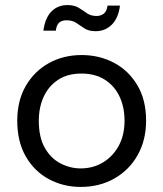

<svg xmlns="http://www.w3.org/2000/svg" viewBox="-20 -725 644 757"><path d="M298 12Q230 12 173 -18.5Q116 -49 82 -107.5Q48 -166 48 -249Q48 -328 81.5 -386Q115 -444 172.5 -476Q230 -508 302 -508Q371 -508 428.5 -478Q486 -448 521 -390Q556 -332 556 -249Q556 -173 523 -114Q490 -55 431.5 -21.5Q373 12 298 12ZM298 -61Q347 -61 386 -84.5Q425 -108 448 -150Q471 -192 471 -249Q471 -303 451 -345Q431 -387 393 -411Q355 -435 301 -435Q246 -435 208.5 -410Q171 -385 152 -343Q133 -301 133 -249Q133 -183 157 -141.5Q181 -100 219 -80.5Q257 -61 298 -61ZM357 -602Q330 -602 313 -613Q296 -624 281 -634.5Q266 -645 242 -645Q224 -645 213.5 -636Q203 -627 200 -604H151Q158 -655 183 -680Q208 -705 246 -705Q273 -705 290 -694.5Q307 -684 322.5 -673Q338 -662 361 -662Q377 -662 389 -671Q401 -680 404 -703H453Q447 -654 421 -628Q395 -602 357 -602Z"/></svg>

Font: Rethink Sans
Style: Regular
Weight: 400
Designer: The Rethink Sans project authors (Hans Thiessen). DM Sans designed by Colophon Foundry.
Foundry: Rethink Communications LLC
Version: Version 1.001